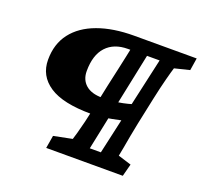

<svg xmlns="http://www.w3.org/2000/svg" viewBox="-104 -692 857 812"><g transform="rotate(20 324.5 -286.5)"><path d="M525.4 0H180.7L190.4 -57.6L273.4 -74.2Q276.4 -83 282.7 -105.5Q289.1 -127.9 296.9 -160.2Q304.7 -192.4 312.5 -229.5L335 -336.9Q345.7 -384.8 353.5 -420.4Q361.3 -456.1 366.2 -479Q371.1 -502 373 -511.7H362.3Q299.8 -511.7 265.1 -474.1Q230.5 -436.5 230.5 -364.3Q230.5 -325.2 256.3 -302.7Q282.2 -280.3 330.1 -280.3Q366.2 -280.3 402.8 -285.6Q439.5 -291 489.3 -307.6L470.7 -225.6Q429.7 -215.8 401.4 -210.4Q373 -205.1 351.6 -202.6Q330.1 -200.2 309.6 -200.2Q182.6 -200.2 121.6 -240.7Q60.5 -281.2 60.5 -353.5Q60.5 -424.8 98.1 -473.6Q135.7 -522.5 205.1 -547.9Q274.4 -573.2 368.2 -573.2H649.4L640.6 -517.6L573.2 -501Q568.4 -486.3 557.6 -445.3Q546.9 -404.3 535.2 -349.6L509.8 -229.5Q503.9 -201.2 498 -169.4Q492.2 -137.7 487.8 -112.3Q483.4 -86.9 480.5 -74.2L540 -55.7ZM448.2 -511.7 354.5 -61.5H404.3L504.9 -511.7Z"/></g></svg>

Font: Crimson Pro Black
Style: Italic
Weight: 900
Italic angle: -12°
Designer: Jacques Le Bailly
Foundry: Baron von Fonthausen
Version: Version 1.003